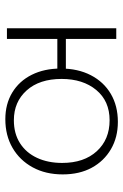

<svg xmlns="http://www.w3.org/2000/svg" viewBox="109 -565 462 720"><g transform="rotate(90 340.0 -205.0)"><path d="M86 0V-410H126V0ZM105 -189V-221H256V-189ZM427 6Q370 6 327 -20Q284 -46 260.5 -93Q237 -140 237 -202Q237 -266 262 -314.5Q287 -363 332 -389.5Q377 -416 437 -416Q495 -416 539.5 -390Q584 -364 609 -318Q634 -272 634 -209Q634 -145 607.5 -96.5Q581 -48 534.5 -21Q488 6 427 6ZM431 -26Q481 -26 517 -49Q553 -72 572 -113Q591 -154 591 -207Q591 -289 547 -337Q503 -385 431 -385Q359 -385 317.5 -335Q276 -285 276 -205Q276 -122 319 -74Q362 -26 431 -26Z"/></g></svg>

Font: Ysabeau Infant ExtraLight
Style: Regular
Weight: 250
Designer: Christian Thalmann (Catharsis Fonts)
Version: Version 2.001;gftools[0.9.30]; featfreeze: ss01,ss02,lnum